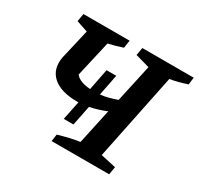

<svg xmlns="http://www.w3.org/2000/svg" viewBox="-140 -823 1030 994"><g transform="rotate(30 375.0 -326.0)"><path d="M277 0 283 -42Q315 -52 348.5 -59.5Q382 -67 409 -71L454 -280Q403 -259 356 -250L332 -131H274L297 -243Q294 -243 290 -243Q190 -243 142.5 -286.5Q95 -330 110 -406L151 -582L83 -605L91 -652H367L360 -606Q340 -599 318.5 -593Q297 -587 275 -582L226 -368Q239 -352 261.5 -343.5Q284 -335 315 -333L340 -460H398L373 -334Q396 -336 420.5 -342.5Q445 -349 471 -358L520 -582L435 -606L443 -652H750L745 -609Q718 -600 693.5 -593.5Q669 -587 644 -583L538 -67L629 -47L621 0Z"/></g></svg>

Font: Piazzolla SemiBold
Style: Italic
Weight: 600
Italic angle: -11.3°
Designer: Juan Pablo del Peral
Foundry: Huerta Tipografica
Version: Version 1.330